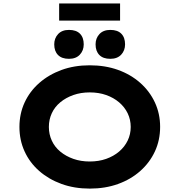

<svg xmlns="http://www.w3.org/2000/svg" viewBox="-20 -1100 1057 1130"><path d="M508.5 10Q417.3 10 341.8 -17.5Q266.3 -45 210.5 -94Q154.7 -143 124.6 -209.1Q94.4 -275.1 94.4 -352.9Q94.4 -430.6 124.8 -496.7Q155.3 -562.7 211.1 -611.7Q266.9 -660.7 342.1 -688.2Q417.3 -715.7 507.9 -715.7Q599.1 -715.7 674.3 -688.7Q749.6 -661.7 805.4 -612.2Q861.2 -562.7 891.8 -496.7Q922.4 -430.6 922.4 -353.4Q922.4 -275.1 891.8 -209.1Q861.2 -143 805.4 -93.5Q749.6 -44 674.3 -17Q599.1 10 508.5 10ZM507.9 -149.5Q561.2 -149.5 604.9 -165Q648.7 -180.5 681.1 -208.1Q713.6 -235.7 731.5 -272.8Q749.3 -309.8 749.3 -352.9Q749.3 -396 731.5 -433Q713.6 -470 681.1 -497.6Q648.7 -525.2 604.9 -540.7Q561.2 -556.2 507.9 -556.2Q455.7 -556.2 411.7 -540.7Q367.8 -525.2 335 -498.1Q302.2 -471 284.9 -433.7Q267.6 -396.4 267.6 -352.9Q267.6 -309.8 284.9 -272.3Q302.2 -234.7 335 -207.6Q367.8 -180.5 411.7 -165Q455.7 -149.5 507.9 -149.5ZM629.3 -753.8Q586.8 -753.8 564.7 -776.4Q542.5 -799 542.5 -838.9Q542.5 -874.8 565.2 -899.4Q588 -924 629.3 -924Q671.8 -924 693.9 -901.7Q716.1 -879.4 716.1 -838.9Q716.1 -803 693.4 -778.4Q670.6 -753.8 629.3 -753.8ZM386 -753.8Q343.5 -753.8 321.4 -776.4Q299.2 -799 299.2 -838.9Q299.2 -874.8 321.9 -899.4Q344.7 -924 386 -924Q428.4 -924 450.6 -901.7Q472.8 -879.4 472.8 -838.9Q472.8 -803 450 -778.4Q427.3 -753.8 386 -753.8ZM328.1 -978.9V-1079.7H686.7V-978.9Z"/></svg>

Font: Lexend Mega
Style: Regular
Weight: 400
Designer: Bonnie Shaver-Troup, Thomas Jockin
Foundry: Lexend
Version: Version 1.007